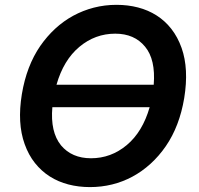

<svg xmlns="http://www.w3.org/2000/svg" viewBox="-20 -757 815 787"><path d="M69.6 -371.1Q88.8 -486.9 145.2 -568.9Q172.6 -608.3 206.5 -639.6Q240.4 -670.8 280.2 -692.5Q320 -714.1 364.7 -725.7Q409.4 -737.2 457.7 -737.2Q504.3 -737.2 545.8 -726.4Q587.4 -715.6 621.8 -693.7Q656.2 -671.9 682.4 -638.5Q708.5 -605.1 724.4 -560.4Q754.6 -474.8 735.1 -355.1Q715.9 -239.7 659.8 -158Q631.7 -117.2 597.1 -85.8Q562.5 -54.3 522.9 -33Q483.3 -11.7 439.5 -0.9Q395.6 9.9 348.7 9.9Q302.2 9.9 260.5 -0.9Q218.8 -11.7 184.3 -33.6Q149.9 -55.4 123.4 -88.6Q96.9 -121.8 81 -166.5Q50.1 -252.5 69.6 -371.1ZM230.1 -161.2Q274.5 -108.3 353 -108.3Q435 -108.3 499.6 -162.3Q564.3 -216.3 593.4 -317.5H194.6Q185.7 -215.9 230.1 -161.2ZM211.6 -409.8H610.1Q618.3 -513.1 574.6 -565.7Q530.9 -619 452.4 -619Q370 -619 305.4 -565Q240.4 -510.7 211.6 -409.8Z"/></svg>

Font: Inter P Semi Bold
Style: Italic
Weight: 600
Italic angle: 9.39999°
Designer: Rasmus Andersson
Foundry: rsms
Version: Version 3.018;git-588b23468